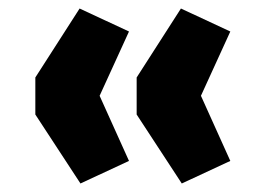

<svg xmlns="http://www.w3.org/2000/svg" viewBox="-20 -492 598 451"><path d="M169 -61 63 -223V-310L167 -472L283 -418L214 -267L283 -114ZM407 -61 301 -223V-310L405 -472L521 -418L452 -267L521 -114Z"/></svg>

Font: Nunito Sans 12pt Black
Style: Regular
Weight: 900
Designer: Vernon Adams
Foundry: Vernon Adams
Version: Version 3.101;gftools[0.9.27]